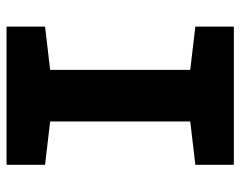

<svg xmlns="http://www.w3.org/2000/svg" viewBox="-96 -658 754 603"><g transform="rotate(-90 281.5 -357.0)"><path d="M65 0V-121L201 -137V-577L65 -593V-714H499V-593L363 -577V-137L499 -121V0Z"/></g></svg>

Font: Noto Sans Mono SemiCondensed Black
Style: Regular
Weight: 900
Width: 4
Designer: Monotype Design Team
Foundry: Monotype Imaging Inc.
Version: Version 2.014; ttfautohint (v1.8.4.7-5d5b)